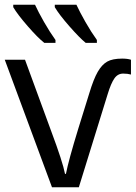

<svg xmlns="http://www.w3.org/2000/svg" viewBox="-20 -786 570 806"><path d="M198.2 0 0 -535.2H85L194.8 -235.8Q243.7 -105 252.9 -56.2H256.8Q268.1 -113.8 308.1 -244.1L355 -395Q373 -454.6 390.4 -484.6Q407.7 -514.6 429.9 -527.3Q452.1 -540 493.2 -540Q515.1 -540 529.8 -535.2V-473.1Q515.6 -477.1 497.1 -477.1Q474.1 -477.1 460 -456.5Q445.8 -436 432.1 -391.1L311 0ZM386.7 -606H339.8Q314.5 -626.5 271.2 -675.8Q228 -725.1 210 -755.9V-766.1H300.8Q314.5 -736.3 338.6 -693.8Q362.8 -651.4 386.7 -618.2ZM212.9 -606H166Q138.7 -627.4 96.2 -676.3Q53.7 -725.1 35.6 -755.9V-766.1H127Q140.6 -736.3 164.8 -693.8Q189 -651.4 212.9 -618.2Z"/></svg>

Font: Open Sans ACDW
Style: acdw
Weight: 400
Foundry: Ascender Corporation
Version: Version 1.10